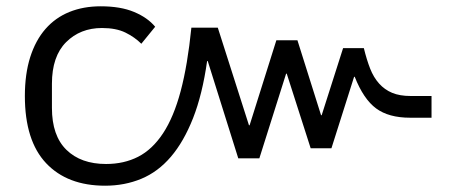

<svg xmlns="http://www.w3.org/2000/svg" viewBox="-20 -578 1450 610"><path d="M314 12Q194 12 126.5 -59.5Q59 -131 59 -273Q59 -343 76 -396.5Q93 -450 124.5 -486Q156 -522 200.5 -540Q245 -558 300 -558Q363 -558 406 -540Q449 -522 473 -493L429 -439Q408 -460 378.5 -474.5Q349 -489 304 -489Q235 -489 190 -444Q145 -399 145 -312V-235Q145 -147 191 -102Q237 -57 317 -57Q374 -57 419 -80Q464 -103 498 -154.5Q532 -206 554 -288.5Q576 -371 588 -490H672L771 -180H773L858 -450H925L1000 -212H1002L1070 -425H1136Q1145 -388 1156 -360Q1167 -332 1184.5 -312.5Q1202 -293 1226 -283Q1250 -273 1285 -273H1351V-204H1283Q1215 -204 1175 -233.5Q1135 -263 1107 -334H1105L1033 -107H967L891 -344H889L804 -75H737L640 -384H638Q623 -278 593.5 -203Q564 -128 523 -80Q482 -32 429 -10Q376 12 314 12Z"/></svg>

Font: IBM Plex Sans Thai
Style: Regular
Weight: 400
Designer: Mike Abbink, Paul van der Laan, Pieter van Rosmalen, Ben Mitchell, Mark Frömberg
Foundry: Bold Monday
Version: Version 1.2